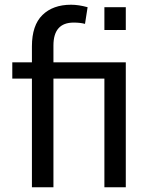

<svg xmlns="http://www.w3.org/2000/svg" viewBox="-20 -792 630 812"><path d="M512 -665H421.5V-761.5H512ZM512 -528.5V0H421.5V-459.5H206V0H115V-459.5H32V-528.5H115V-596Q115 -685 159.5 -728.5Q204 -772 280.5 -772Q312.5 -772 350.5 -761.5L339.5 -691Q319.5 -696.5 291.5 -696.5Q206 -696.5 206 -599.5V-528.5Z"/></svg>

Font: Roberto Sans
Style: Regular
Weight: 400
Designer: Google (font) & Cristiano Sobral (main changes)
Version: Version 1.500; ttfautohint (v1.8.4.7-5d5b-dirty)